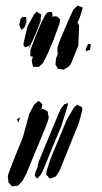

<svg xmlns="http://www.w3.org/2000/svg" viewBox="-20 -589 365 689"><path d="M261 -425 235 -361 227 -350 208 -339 197 -341 188 -342 184 -349 179 -358 181 -379 188 -397H187L186 -406V-417L192 -437L222 -508L243 -554L258 -569L269 -565L277 -562L275 -554L267 -528L258 -507L260 -506L264 -495ZM109 -470 89 -426 83 -415 84 -420 89 -433 85 -425 70 -419 64 -427 65 -436 79 -495 102 -537 112 -547 121 -541 128 -537 126 -523 119 -504 127 -523V-517L119 -495ZM169 -438 149 -392 135 -364 120 -349H107H99L96 -360L94 -371L98 -386L89 -387V-392V-409L103 -447L129 -510L143 -536L149 -544L157 -546H167L168 -537L169 -528H168L177 -531L186 -529L196 -519L193 -503ZM74 -528 75 -509 70 -497 67 -489 56 -482 54 -487 49 -500 53 -517 54 -522 61 -528ZM288 -414 294 -427 297 -432 306 -430 305 -424 303 -410 288 -405ZM143 -131 91 -6 74 36 60 61 45 77 31 79 23 80 18 74 10 65V60L8 43L12 30L31 -20L62 -96L85 -180L102 -213L118 -227L125 -222L132 -215L130 -203L128 -197L133 -199L144 -193L151 -189L152 -184L155 -167L152 -156ZM200 -136 168 -60 147 -8 134 23 125 40 113 52 104 41 108 27 117 6 115 5 119 -9 134 -46 186 -171 199 -200 211 -215 224 -219 223 -211 212 -175ZM263 -148 194 23 184 39 179 45 169 49 158 52 152 44 146 38 147 25 162 -21 220 -160 246 -204 257 -213 265 -209 275 -204V-192ZM45 -149 41 -161 52 -168 51 -163Z"/></svg>

Font: Rubik Marker Hatch
Style: Regular
Weight: 400
Designer: Hubert and Fischer, NaN
Foundry: Hubert & Fischer, NaN
Version: Version 2.200